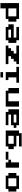

<svg xmlns="http://www.w3.org/2000/svg" viewBox="3980 -5020 1040 9040"><g transform="rotate(-90 4500.0 -500.0)"><path d="M125 -687.5V-750H437.5H750V-687.5V-625H812.5H875V-437.5V-250H812.5H750V-187.5V-125H437.5H125V-187.5V-250H62.5H0V-437.5V-625H62.5H125ZM625 -437.5V-625H437.5H250V-437.5V-250H437.5H625Z M1125 -437.5V-750H1250H1375V-687.5V-625H1437.5H1500V-687.5V-750H1687.5H1875V-687.5V-625H1687.5H1500V-562.5V-500H1437.5H1375V-312.5V-125H1250H1125Z M2125 -687.5V-750H2500H2875V-437.5V-125H2812.5H2750V-62.5V0H2437.5H2125V-62.5V-125H2375H2625V-187.5V-250H2375H2125V-312.5V-375H2062.5H2000V-500V-625H2062.5H2125ZM2625 -500V-625H2437.5H2250V-500V-375H2437.5H2625Z M3125 -687.5V-750H3437.5H3750V-687.5V-625H3812.5H3875V-375V-125H3500H3125V-187.5V-250H3062.5H3000V-312.5V-375H3062.5H3125V-437.5V-500H3375H3625V-562.5V-625H3375H3125ZM3625 -312.5V-375H3437.5H3250V-312.5V-250H3437.5H3625Z M4000 -437.5V-750H4375H4750V-687.5V-625H4812.5H4875V-375V-125H4750H4625V-375V-625H4437.5H4250V-375V-125H4125H4000Z M5250 -687.5V-750H5437.5H5625V-500V-250H5750H5875V-187.5V-125H5500H5125V-187.5V-250H5250H5375V-437.5V-625H5312.5H5250ZM5375 -937.5V-1000H5500H5625V-937.5V-875H5500H5375Z M6000 -687.5V-750H6437.5H6875V-687.5V-625H6812.5H6750V-562.5V-500H6687.5H6625V-437.5V-375H6562.5H6500V-312.5V-250H6687.5H6875V-187.5V-125H6437.5H6000V-187.5V-250H6062.5H6125V-312.5V-375H6187.5H6250V-437.5V-500H6312.5H6375V-562.5V-625H6187.5H6000Z M7125 -687.5V-750H7437.5H7750V-687.5V-625H7812.5H7875V-500V-375H7562.5H7250V-312.5V-250H7500H7750V-187.5V-125H7437.5H7125V-187.5V-250H7062.5H7000V-437.5V-625H7062.5H7125ZM7625 -562.5V-625H7437.5H7250V-562.5V-500H7437.5H7625Z M8625 -875V-1000H8750H8875V-562.5V-125H8500H8125V-187.5V-250H8062.5H8000V-437.5V-625H8062.5H8125V-687.5V-750H8375H8625ZM8625 -437.5V-625H8437.5H8250V-437.5V-250H8437.5H8625Z"/></g></svg>

Font: Press Start 2P
Style: Regular
Weight: 500
Monospace: yes
Version: Version 2.14